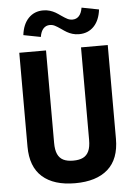

<svg xmlns="http://www.w3.org/2000/svg" viewBox="-62 -998 745 1056"><g transform="rotate(-5 310.0 -470.0)"><path d="M406.6 -219.8V-730H554.2V-212.4Q554.2 -100.6 490.8 -44.5Q427.4 11.5 310 11.5Q192.6 11.5 129.2 -44.5Q65.8 -100.6 65.8 -212.4V-730H213.4V-219.8Q213.4 -180.2 224 -157.2Q234.5 -134.2 255.6 -123.7Q276.7 -113.2 310 -113.2Q343.3 -113.2 364.4 -123.7Q385.5 -134.2 396 -157.2Q406.6 -180.2 406.6 -219.8ZM312.8 -913.4Q332.9 -899.4 345.8 -892.9Q358.7 -886.4 373.8 -886.4Q395.3 -886.4 409.5 -901.8Q423.6 -917.2 428.5 -947.5L523.5 -929.1Q516.4 -869.5 484.4 -836.3Q452.3 -803.2 402.6 -803.2Q382.6 -803.2 365.9 -808.4Q349.2 -813.6 336.3 -821.1Q323.3 -828.6 306.8 -840.5Q286.6 -854.5 273.8 -861Q261 -867.5 246.3 -867.5Q224.8 -867.5 210.6 -852.1Q196.4 -836.8 191.5 -806.4L96.5 -824.8Q103.6 -884.4 135.6 -917.6Q167.6 -950.8 216.9 -950.8Q236.9 -950.8 253.6 -945.5Q270.2 -940.3 283.2 -932.9Q296.1 -925.4 312.8 -913.4Z"/></g></svg>

Font: Monaspace Neon Var ExtraLight
Style: Regular
Weight: 200
Designer: Riley Cran and the Lettermatic Team
Version: Version 1.200 (Monaspace Neon Var)